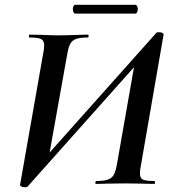

<svg xmlns="http://www.w3.org/2000/svg" viewBox="-20 -770 729 804"><path d="M64 4 161 -547Q165 -566 165 -580Q165 -600 152 -606.5Q139 -613 103 -613Q101 -613 101 -617Q101 -625 104 -625L155 -624Q199 -622 223 -622Q260 -622 306 -624L349 -625Q351 -625 351 -619Q351 -613 349 -613Q315 -613 298.5 -607Q282 -601 274 -586Q266 -571 261 -540L182 -99L151 -90L636 -634Q638 -635 643 -635Q648 -635 650 -635Q655 -635 660.5 -631.5Q666 -628 665 -625L570 -77Q566 -58 566 -44Q566 -24 578.5 -18Q591 -12 627 -12Q629 -12 629 -6Q629 0 627 0Q594 0 575 -1L508 -2L426 -1Q409 0 381 0Q379 0 379.5 -6Q380 -12 382 -12Q415 -12 432 -18Q449 -24 457 -39Q465 -54 470 -84L547 -522L579 -531L94 13Q92 14 87.5 14Q83 14 80 14Q75 14 69 10.5Q63 7 64 4ZM285 -732Q285 -739 288 -744.5Q291 -750 295 -750H546Q551 -750 554 -744.5Q557 -739 557 -732Q557 -724 554 -718.5Q551 -713 546 -713H295Q291 -713 288 -718.5Q285 -724 285 -732Z"/></svg>

Font: Cormorant Infant
Style: Bold Italic
Weight: 700
Italic angle: -10°
Designer: Christian Thalmann (Catharsis Fonts)
Foundry: Catharsis Fonts
Version: Version 4.000